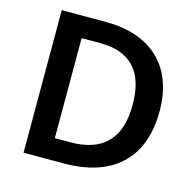

<svg xmlns="http://www.w3.org/2000/svg" viewBox="-104 -822 945 929"><g transform="rotate(15 368.0 -357.0)"><path d="M677 -364C677 -593 536 -714 315 -714H93V0H294C535 0 677 -123 677 -364ZM543 -360C543 -192 463 -107 298 -107H221V-608H315C462 -608 543 -530 543 -360Z"/></g></svg>

Font: Noto Sans Arabic SemBd
Style: Regular
Weight: 600
Designer: Monotype Design Team, Nadine Chahine, Nizar Qandah and Khaled Hosny
Foundry: Monotype Imaging Inc.
Version: Version 2.012